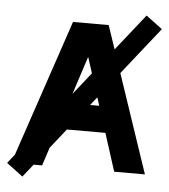

<svg xmlns="http://www.w3.org/2000/svg" viewBox="-57 -838 840 953"><g transform="rotate(5 362.5 -361.0)"><path d="M634.8 -786.3 8.7 2.7 89.9 63.7 716 -725.4ZM157.8 -319.5V-188.3H554.8V-319.5ZM363.6 -556.6 541.9 0H695L451.3 -722.7H273.5L29.8 0H182.9Z"/></g></svg>

Font: Giphurs SC
Style: Regular
Weight: 400
Version: Version 0.920